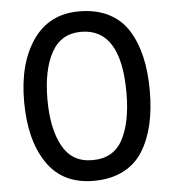

<svg xmlns="http://www.w3.org/2000/svg" viewBox="-54 -810 782 869"><g transform="rotate(-5 337.0 -375.0)"><path d="M337 10Q196 10 125 -95Q54 -200 54 -375Q54 -548 127.5 -654Q201 -760 337 -760Q414 -760 470.5 -731.5Q527 -703 560 -650.5Q593 -598 609 -529.5Q625 -461 625 -375Q625 -289 609 -220.5Q593 -152 560 -99.5Q527 -47 470.5 -18.5Q414 10 337 10ZM338 -84Q434 -83 476.5 -161Q519 -239 519 -375Q519 -667 338 -667Q247 -667 203.5 -588Q160 -509 160 -375Q160 -242 203.5 -163Q247 -84 338 -84Z"/></g></svg>

Font: Oakes Grotesk Medium
Style: Italic
Weight: 500
Italic angle: -8°
Designer: Samuel Oakes
Foundry: Samuel Oakes
Version: Version 1.000;PS 001.000;hotconv 1.0.88;makeotf.lib2.5.64775